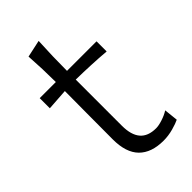

<svg xmlns="http://www.w3.org/2000/svg" viewBox="-218 -776 861 861"><g transform="rotate(-45 212.0 -345.5)"><path d="M285.4 11Q316 11 346.9 2.5Q377.7 -6.1 393.2 -13.9L386.3 -80.2Q367 -68 342.2 -60.1Q317.4 -52.1 300.9 -52.1Q249.8 -52.1 224.9 -81.3Q200.1 -110.5 200.1 -168.6V-461.4Q245.8 -460.7 293.5 -458.6Q341.1 -456.5 387.4 -452.6V-516.8H200.1Q200.2 -567.7 201.4 -608.9Q202.6 -650 205.2 -701.7L123.4 -684Q126.3 -640.9 127.7 -601Q129.1 -561.1 129.3 -516.8H27V-452.6L129.3 -459.6Q129.2 -398.8 128.5 -319.5Q127.9 -240.2 127.9 -154.3Q127.9 -70.5 168.3 -29.7Q208.7 11 285.4 11Z"/></g></svg>

Font: Pinar-VF
Style: Regular
Weight: 300
Designer: Amin Abedi
Version: Version 3.0